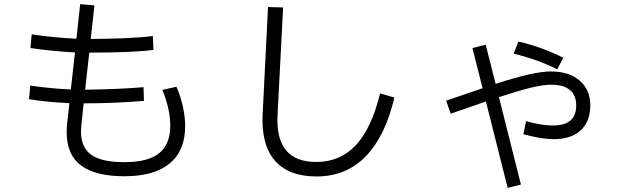

<svg xmlns="http://www.w3.org/2000/svg" viewBox="-20 -831 3040 927"><path d="M832 -412Q852 -366 863 -316Q874 -266 874 -222Q874 -104 799.5 -42Q725 20 580 20Q442 20 372 -31.5Q302 -83 302 -192Q302 -219 304 -233L315 -333Q207 -338 120 -352L126 -418Q217 -404 322 -399L342 -578Q238 -583 127 -599L133 -665Q245 -649 349 -644L367 -811L436 -805L418 -643Q497 -643 580.5 -646.5Q664 -650 718 -657L721 -590Q622 -577 411 -577L391 -398Q556 -400 673 -410L675 -344Q535 -332 384 -332L373 -229Q371 -207 371 -197Q371 -118 421.5 -83Q472 -48 580 -48Q694 -48 748 -91Q802 -134 802 -224Q802 -304 764 -397Z M1274 -797 1347 -795 1320 -276Q1308 -49 1507 -49Q1622 -49 1698 -130Q1774 -211 1815 -380L1884 -360Q1841 -175 1746.5 -77Q1652 21 1508 21Q1375 21 1308 -54.5Q1241 -130 1248 -279Z M2670 -496Q2579 -543 2460 -572L2483 -630Q2539 -618 2596 -597Q2653 -576 2700 -552ZM2830 -322Q2830 -244 2783.5 -201.5Q2737 -159 2653 -159Q2596 -159 2507 -183L2520 -246Q2593 -225 2653 -225Q2708 -226 2735 -250Q2762 -274 2762 -322Q2762 -371 2731.5 -396.5Q2701 -422 2641 -422Q2601 -422 2540.5 -407Q2480 -392 2389 -362L2495 60L2431 76L2326 -341L2156 -282L2134 -345L2310 -405L2261 -599L2325 -615L2373 -426Q2555 -486 2640 -486Q2727 -486 2778.5 -442Q2830 -398 2830 -322Z"/></svg>

Font: IBM Plex Sans JP
Style: Regular
Weight: 400
Designer: Mike Abbink; Paul van der Laan; Pieter van Rosmalen; Wujin Sim; Yejin Wi; Jinhee Kim; Boomi Park; Yona Kim; Kichan Ma
Foundry: Sandoll Inc.
Version: Version 1.000